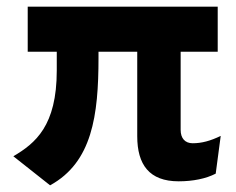

<svg xmlns="http://www.w3.org/2000/svg" viewBox="-20 -531 706 575"><path d="M515 12C558 12 597 4 626 -11L641 -124C610 -109 584 -102 557 -102C534 -102 521 -117 521 -142V-376H632V-511H63V-376H150V-320C150 -154 86 -102 20 -63L130 24C256 -45 275 -185 275 -358V-376H391V-123C391 -38 427 12 515 12Z"/></svg>

Font: Overpass ExtraBold
Style: Regular
Weight: 800
Designer: Delve Withrington, Thomas Jockin
Foundry: Delve Fonts
Version: Version 3.000;DELV;Overpass